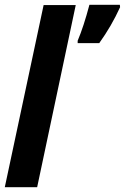

<svg xmlns="http://www.w3.org/2000/svg" viewBox="-29 -781 521 801"><path d="M153 -760H287L126 0H-9ZM295 -611Q320 -670 344 -761H471L472 -751Q436 -672 385 -601H295Z"/></svg>

Font: Noto Sans Display Ex Bold Cond
Style: Italic
Weight: 800
Width: 3
Italic angle: -12°
Designer: Monotype Design team
Foundry: Monotype Imaging Inc.
Version: Version 1.000